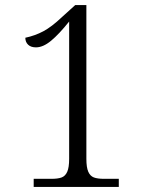

<svg xmlns="http://www.w3.org/2000/svg" viewBox="-20 -738 599 758"><path d="M113 -32H183Q209 -32 223.5 -37.5Q238 -43 245.5 -60Q253 -77 253 -111V-653Q213 -603 181.5 -577Q150 -551 122 -551Q102 -551 91 -561.5Q80 -572 80 -589Q118 -597 151 -614.5Q184 -632 225 -671L277 -718H321V-111Q321 -77 328.5 -60Q336 -43 350.5 -37.5Q365 -32 391 -32H449V0H113Z"/></svg>

Font: Noto Serif Light
Style: Regular
Weight: 300
Designer: Monotype Design Team
Foundry: Monotype Imaging Inc.
Version: Version 1.001